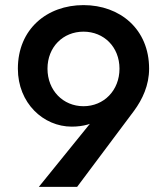

<svg xmlns="http://www.w3.org/2000/svg" viewBox="-20 -733 654 752"><path d="M282 -1 505 -299C538 -344 564 -399 564 -464C564 -619 450 -713 307 -713C164 -713 50 -619 50 -464C50 -329 150 -237 261 -237C284 -237 305 -240 323 -245C326 -246 329 -247 332 -248L132 -1ZM448 -464C448 -379 387 -317 307 -317C227 -317 166 -379 166 -464C166 -549 227 -609 307 -609C387 -609 448 -549 448 -464Z"/></svg>

Font: Jost Medium
Style: Regular
Weight: 500
Version: Version 3.710